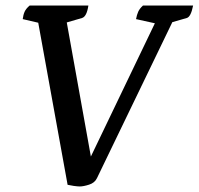

<svg xmlns="http://www.w3.org/2000/svg" viewBox="-20 -661 717 693"><path d="M268 12Q260 12 246 10Q232 8 224 6L118 -579L62 -592Q64 -608 69 -619Q74 -630 87 -641H299Q293 -601 276 -596L221 -580L308 -96L539 -577L471 -592Q474 -608 479 -619Q484 -630 496 -641H677Q669 -600 654 -596L602 -581L330 -18Q322 -1 301.5 5.5Q281 12 268 12Z"/></svg>

Font: Petrona SemiBold
Style: Italic
Weight: 600
Italic angle: -9°
Designer: Ringo R. Seeber
Foundry: Ringo R. Seeber
Version: Version 2.001; ttfautohint (v1.8.3)